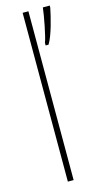

<svg xmlns="http://www.w3.org/2000/svg" viewBox="-119 -797 438 835"><g transform="rotate(-15 99.5 -380.0)"><path d="M103 0V-760H77V0ZM199 -751V-760H168C165 -728 146 -629 137 -609V-597H150C172 -632 191 -711 199 -751Z"/></g></svg>

Font: Noto Sans Myanmar UI Condensed Thin
Style: Regular
Weight: 100
Width: 3
Designer: Monotype Design Team
Foundry: Monotype Imaging Inc.
Version: Version 2.103